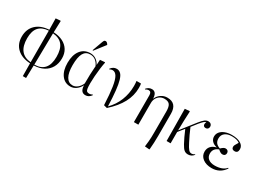

<svg xmlns="http://www.w3.org/2000/svg" viewBox="-43 -1604 3561 2653"><g transform="rotate(30 1737.0 -277.5)"><path d="M331 217 329 14Q196 7 120.5 -63Q45 -133 45 -249Q45 -369 120 -441Q195 -513 328 -521L325 -701L398 -707L404 -703L398 -521Q484 -517 547 -485Q610 -453 644 -397Q678 -341 678 -266Q678 -182 643 -120.5Q608 -59 543 -24Q478 11 388 14L383 217ZM329 -3 328 -507Q222 -499 171.5 -440.5Q121 -382 121 -267Q121 -21 329 -3ZM389 0Q602 -2 602 -246Q602 -369 552 -432Q502 -495 397 -504Z M970 14Q880 14 827 -57.5Q774 -129 774 -252Q774 -379 830.5 -452Q887 -525 985 -525Q1034 -525 1074 -499Q1114 -473 1135 -428H1137L1142 -511L1217 -517L1222 -512Q1212 -465 1204 -402Q1196 -339 1191.5 -276Q1187 -213 1187 -165Q1187 -110 1191.5 -81Q1196 -52 1208.5 -41.5Q1221 -31 1246 -31Q1270 -31 1296 -46L1301 -39Q1265 14 1210 14Q1131 14 1127 -92H1124Q1100 -44 1058.5 -15Q1017 14 970 14ZM989 -15Q1029 -15 1065 -44Q1101 -73 1123 -123Q1123 -201 1125 -265.5Q1127 -330 1133 -404Q1086 -509 991 -509Q919 -509 885 -448Q851 -387 851 -258Q851 -139 886.5 -77Q922 -15 989 -15ZM996 -572 987 -576 1045 -736Q1053 -758 1060 -766.5Q1067 -775 1082 -775Q1093 -775 1102.5 -768Q1112 -761 1124 -743V-737Z M1557 18 1504 4Q1496 -171 1480 -276Q1464 -381 1436 -428Q1408 -475 1366 -475Q1342 -475 1320 -461L1314 -468Q1351 -520 1406 -520Q1444 -520 1471 -494Q1498 -468 1515.5 -409.5Q1533 -351 1543.5 -253Q1554 -155 1559 -10H1560Q1643 -93 1686.5 -201.5Q1730 -310 1730 -433Q1730 -456 1728.5 -477.5Q1727 -499 1725 -511H1793L1797 -507Q1802 -487 1802 -443Q1802 -320 1741.5 -206.5Q1681 -93 1557 18Z M2349 220 2278 214Q2284 165 2287.5 129.5Q2291 94 2292 59.5Q2293 25 2293 -21V-352Q2293 -428 2268.5 -459.5Q2244 -491 2184 -491Q2146 -491 2115 -472Q2084 -453 2066.5 -420.5Q2049 -388 2049 -347V0H1978V-428Q1978 -485 1935 -485Q1913 -485 1886 -468L1880 -475Q1917 -520 1968 -520Q2042 -520 2046 -415H2048Q2068 -464 2112.5 -494.5Q2157 -525 2211 -525Q2364 -525 2364 -355V-4Q2364 52 2361.5 107Q2359 162 2354 216Z M2847 14Q2810 14 2785 -6.5Q2760 -27 2730 -82Q2710 -118 2685.5 -170Q2661 -222 2639 -275L2564 -181V0H2500L2495 -511L2569 -517L2574 -512Q2570 -438 2567.5 -364.5Q2565 -291 2564 -207L2744 -436Q2783 -485 2810 -505Q2837 -525 2865 -525Q2891 -525 2907 -510Q2923 -495 2923 -471Q2923 -450 2910.5 -437Q2898 -424 2878 -424Q2849 -424 2839.5 -445Q2830 -466 2845 -500Q2831 -499 2810 -480Q2789 -461 2756 -421L2688 -334Q2711 -277 2733 -232Q2755 -187 2780 -137Q2813 -71 2835 -46Q2857 -21 2882 -21Q2909 -21 2933 -39L2938 -32Q2903 14 2847 14Z M3224 14Q3136 14 3081.5 -27.5Q3027 -69 3027 -136Q3027 -187 3057 -221Q3087 -255 3143 -269V-270Q3092 -282 3064 -311.5Q3036 -341 3036 -383Q3036 -425 3062 -456.5Q3088 -488 3135 -506Q3182 -524 3243 -524Q3332 -524 3383.5 -492.5Q3435 -461 3435 -407Q3435 -347 3384 -347Q3335 -347 3335 -391Q3335 -405 3342.5 -420.5Q3350 -436 3375 -476Q3336 -508 3251 -508Q3182 -508 3142 -476.5Q3102 -445 3102 -390Q3102 -347 3123 -320Q3144 -293 3189 -278Q3212 -301 3228 -310Q3244 -319 3261 -319Q3282 -319 3295 -306Q3308 -293 3308 -272Q3308 -250 3295 -237.5Q3282 -225 3258 -225Q3228 -225 3188 -263Q3104 -232 3104 -151Q3104 -98 3141 -68Q3178 -38 3243 -38Q3303 -38 3349.5 -55Q3396 -72 3422 -105L3431 -99Q3357 14 3224 14Z"/></g></svg>

Font: Literata 72pt Light
Style: Regular
Weight: 300
Designer: Latin by Veronika Burian and Jose Scaglione. Greek by Irene Vlachou. Cyrillic by Vera Evstafieva.
Foundry: TypeTogether
Version: Version 3.002